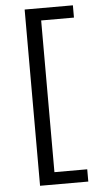

<svg xmlns="http://www.w3.org/2000/svg" viewBox="-57 -747 473 904"><g transform="rotate(-5 179.0 -294.5)"><path d="M323 -653H168V64H323V122H95V-711H323Z"/></g></svg>

Font: EauTestInfant Medium
Style: Regular
Weight: 500
Designer: Christian Thalmann (Catharsis Fonts)
Version: Version 0.001;PS 000.001;hotconv 1.0.88;makeotf.lib2.5.64775